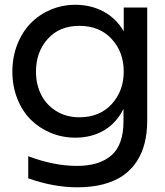

<svg xmlns="http://www.w3.org/2000/svg" viewBox="-20 -592 696 810"><path d="M601.1 -84Q601.1 -32.7 590.6 10.3Q580.1 53.2 557.4 88.4Q534.7 123.5 500.5 147.7Q466.3 171.9 417 185.1Q367.7 198.2 306.2 198.2Q205.6 198.2 99.1 160.2V66.9Q206.5 107.9 305.2 107.9Q398.4 107.9 449.7 63.7Q501 19.5 501 -81.1V-132.8Q471.2 -72.8 418.7 -42Q366.2 -11.2 297.9 -11.2Q243.2 -11.2 194.6 -31.2Q146 -51.3 110.1 -86.9Q74.2 -122.6 53.2 -175.3Q32.2 -228 32.2 -290Q32.2 -352.1 53.2 -405Q74.2 -458 109.9 -494.4Q145.5 -530.8 194.3 -551.3Q243.2 -571.8 297.9 -571.8Q363.8 -571.8 417 -543.2Q470.2 -514.6 502 -460V-560.1H601.1ZM131.8 -290Q131.8 -236.8 153.1 -193.6Q174.3 -150.4 216.6 -123.8Q258.8 -97.2 314.9 -97.2Q400.4 -97.2 451.2 -152.8Q502 -208.5 502 -290Q502 -372.1 451.2 -427.5Q400.4 -482.9 314.9 -482.9Q230.5 -482.9 181.2 -427.7Q131.8 -372.6 131.8 -290Z"/></svg>

Font: TASA Explorer Medium
Style: Regular
Weight: 500
Designer: Weizhong Zhang
Foundry: Local Remote
Version: Version 1.000;Glyphs 3.1.2 (3151)